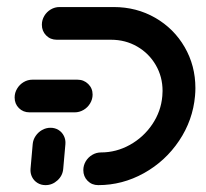

<svg xmlns="http://www.w3.org/2000/svg" viewBox="-20 -539 600 559"><path d="M127 -167Q140 -167 150.4 -160.6Q160.7 -154.1 166.1 -143.1Q171.5 -132.2 170.4 -119.3L164.1 -47.8Q162.6 -27.8 147.4 -13.9Q132.2 0 112.6 0Q99.6 0 89.3 -6.3Q78.9 -12.6 73.3 -23.7Q67.8 -34.8 68.9 -47.8L75.2 -119.3Q76.3 -132.2 83.7 -143.1Q91.1 -154.1 102.6 -160.6Q114.1 -167 127 -167ZM249.6 -263.7Q249.6 -250 242.4 -238Q235.2 -225.9 223.1 -218.9Q211.1 -211.9 197.4 -211.9H65.9Q47.4 -211.9 35 -224.3Q22.6 -236.7 22.6 -255.2Q22.6 -268.9 29.8 -280.9Q37 -293 48.9 -300Q60.7 -307 74.4 -307H205.6Q224.1 -307 236.9 -294.4Q249.6 -281.9 249.6 -263.7ZM222.6 -43.7Q222.6 -57.4 229.6 -69.3Q236.7 -81.1 248.5 -88.1Q260.4 -95.2 274.1 -95.2Q318.5 -95.2 358.1 -117.2Q397.8 -139.3 423.3 -177Q448.9 -214.8 452.6 -259.6Q453.3 -269.3 453.3 -274.4Q453.3 -315.6 433.5 -349.6Q413.7 -383.7 379.4 -403.5Q345.2 -423.3 303 -423.3H145.2Q126.7 -423.3 114.3 -435.9Q101.9 -448.5 101.9 -467Q101.9 -480.7 108.9 -492.6Q115.9 -504.4 127.8 -511.5Q139.6 -518.5 153.3 -518.5H311.1Q377.4 -518.5 431.9 -487.2Q486.3 -455.9 517.6 -401.9Q548.9 -347.8 548.9 -282.6Q548.9 -271.5 547.8 -259.6Q541.5 -188.9 501.5 -129.3Q461.5 -69.6 398.9 -34.8Q336.3 0 265.9 0Q247.4 0 235 -12.6Q222.6 -25.2 222.6 -43.7Z"/></svg>

Font: 26F Galaxy Sans Extra Bold
Style: Italic
Weight: 800
Italic angle: -5°
Designer: C₂₉H₂₅N₃O₅
Version: Version 1.200